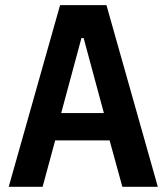

<svg xmlns="http://www.w3.org/2000/svg" viewBox="-20 -718 640 738"><path d="M586.6 0 389.2 -698.2H210.9L13.5 0H143.8L192.1 -178.3H401.3L450.3 0ZM215.2 -283.4 293 -571.7H301.5L379.3 -283.4Z"/></svg>

Font: Margiela Mono SemiBold
Style: Regular
Weight: 600
Designer: Mike Abbink, Paul van der Laan, Pieter van Rosmalen
Foundry: Bold Monday
Version: Version 2.003 2021